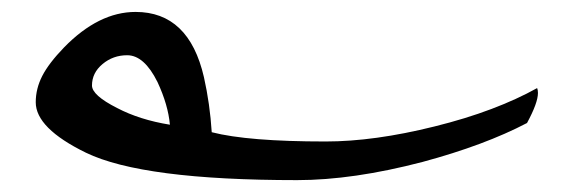

<svg xmlns="http://www.w3.org/2000/svg" viewBox="-20 -384 980 325"><path d="M889.2 -234.9Q890.6 -231.9 890.6 -226.6Q890.6 -210 872.1 -175.8Q800.3 -138.2 695.3 -109.9Q577.6 -79.1 482.9 -79.1Q221.2 -79.1 125.5 -125.5Q40.5 -167 40.5 -210.9Q40.5 -233.9 51.5 -255.4Q62.5 -276.9 88.4 -303.7Q147 -363.8 209.5 -363.8Q299.8 -363.8 325.2 -253.4Q335.4 -208 338.4 -160.2Q399.4 -144.5 531.2 -144.5Q613.3 -144.5 715.3 -169.9Q768.6 -183.1 811.8 -199.5Q855 -215.8 889.2 -234.9ZM267.6 -172.9Q264.6 -206.5 246.6 -245.1Q224.1 -290.5 195.3 -290.5Q171.4 -290.5 153.6 -275.6Q135.7 -260.7 135.7 -239.3Q135.7 -222.7 178.2 -201.2Q216.3 -181.2 267.6 -172.9Z"/></svg>

Font: Rohingya Solluk
Style: Regular
Weight: 400
Designer: SIL International
Foundry: SIL International
Version: Version 1.001